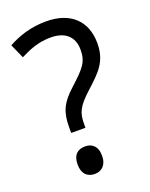

<svg xmlns="http://www.w3.org/2000/svg" viewBox="-139 -798 690 885"><g transform="rotate(-20 205.5 -355.0)"><path d="M132 -201H202V-218C202 -275 214 -301 276 -358C343 -419 387 -459 387 -549C387 -657 319 -724 199 -724C123 -724 62 -703 11 -675L42 -605C86 -627 131 -647 193 -647C264 -647 304 -611 304 -547C304 -487 282 -463 211 -398C150 -343 132 -303 132 -228ZM110 -54C110 -6 136 14 171 14C202 14 230 -6 230 -54C230 -103 202 -121 171 -121C136 -121 110 -103 110 -54Z"/></g></svg>

Font: Noto Sans Thai
Style: Regular
Weight: 400
Designer: Monotype Design Team
Foundry: Monotype Imaging Inc.
Version: Version 1.901